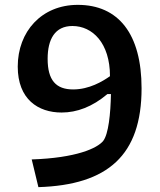

<svg xmlns="http://www.w3.org/2000/svg" viewBox="-20 -761 660 790"><path d="M562.5 -397.5C562.5 -622 467 -741 300 -741C151 -741 53 -631 53 -487C53 -352.5 137 -298 233.5 -298C296.5 -298 360 -321.5 422 -374H436.5C435 -293.5 426.5 -209 404.5 -181C380 -151 293.5 -111 110.5 -105L138 9C423.5 0 562.5 -122 562.5 -397.5ZM176 -519C176 -599.5 206 -654 278 -654C360.5 -654 432.5 -584 432.5 -447.5C402 -426 347 -393 281 -393C210.5 -393 176 -430.5 176 -519Z"/></svg>

Font: Monaspace Argon SemiBold
Style: Regular
Weight: 600
Designer: Riley Cran & the Lettermatic Team
Foundry: Lettermatic
Version: Version 1.000 (Monaspace Argon)